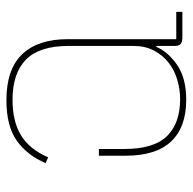

<svg xmlns="http://www.w3.org/2000/svg" viewBox="-21 -567 600 598"><g transform="rotate(-90 279.0 -268.0)"><path d="M267 12Q182 12 137.5 -35Q93 -82 93 -177V-260H114V-181Q114 -88 154.5 -47.5Q195 -7 269 -7Q300 -7 330 -16Q360 -25 383 -43Q406 -61 420.5 -88.5Q435 -116 435 -153V-354Q435 -445 392.5 -487Q350 -529 267 -529Q200 -529 156.5 -502.5Q113 -476 88 -418L70 -426Q94 -483 139.5 -515.5Q185 -548 266 -548Q362 -548 409 -499Q456 -450 456 -357V-19H541V0H462Q447 0 441 -5.5Q435 -11 435 -23V-81H432Q417 -45 376 -16.5Q335 12 267 12Z"/></g></svg>

Font: IBM Plex Sans Thai Thin
Style: Regular
Weight: 100
Designer: Mike Abbink, Paul van der Laan, Pieter van Rosmalen, Ben Mitchell, Mark Frömberg
Foundry: Bold Monday
Version: Version 1.1